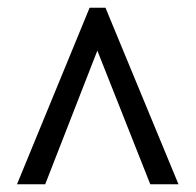

<svg xmlns="http://www.w3.org/2000/svg" viewBox="-20 -734 508 497"><path d="M24 -257H97L232 -603L369 -257H442L253 -714H212Z"/></svg>

Font: Noto Serif Devanagari Condensed ExtraBold
Style: Regular
Weight: 800
Width: 3
Designer: Universal Thirst, Indian Type Foundry and the Monotype Design Team
Foundry: Monotype Imaging Inc.
Version: Version 2.004